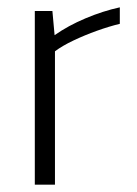

<svg xmlns="http://www.w3.org/2000/svg" viewBox="-20 -504 375 524"><path d="M75 0V-474H123L129 -408Q166 -434 213.5 -454Q261 -474 307 -484V-439Q278 -432 244.5 -420Q211 -408 180.5 -393.5Q150 -379 130 -364V0Z"/></svg>

Font: Kanit ExtraLight
Style: Regular
Weight: 275
Designer: Katatrad Team
Foundry: CadsonDemak
Version: Version 2.000; ttfautohint (v1.8.3)